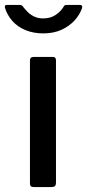

<svg xmlns="http://www.w3.org/2000/svg" viewBox="-52 -762 355 782"><path d="M176 -19Q176 -8 171.5 -4Q167 0 156 0H88Q77 0 73.5 -3.5Q70 -7 70 -16V-515Q70 -530 84 -530H164Q176 -530 176 -516ZM272 -742Q286 -742 282 -729Q273 -702 251.5 -678.5Q230 -655 198 -640.5Q166 -626 124 -626Q84 -626 51.5 -639.5Q19 -653 -2 -677Q-23 -701 -32 -731Q-33 -734 -31.5 -738Q-30 -742 -25 -742H27Q34 -742 37 -740Q40 -738 44 -732Q51 -723 61.5 -712.5Q72 -702 87.5 -694.5Q103 -687 124 -687Q154 -687 175 -701.5Q196 -716 206 -733Q209 -739 212 -740.5Q215 -742 220 -742Z"/></svg>

Font: Libre Franklin Thin Medium
Style: Regular
Weight: 500
Version: Version 3.000